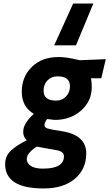

<svg xmlns="http://www.w3.org/2000/svg" viewBox="-20 -834 617 1084"><path d="M393 -814H507L409 -578H286ZM226 230Q9 230 9 93Q9 46 42.5 15.5Q76 -15 131 -42Q111 -62 111 -88.5Q111 -115 126 -139Q141 -163 156 -177L171 -191Q103 -231 103 -316Q103 -401 160 -456.5Q217 -512 310 -512Q353 -512 412 -498L431 -494L577 -500L552 -392H494Q498 -370 498 -341Q498 -264 438.5 -210.5Q379 -157 289 -157L246 -162Q231 -142 231 -128Q231 -114 250 -108Q269 -102 325 -94Q467 -73 467 32Q467 121 402.5 175.5Q338 230 226 230ZM223 118Q341 118 341 48Q341 35 331.5 27Q322 19 310 16Q298 13 246.5 4.5Q195 -4 188 -6Q168 5 149.5 24.5Q131 44 131 65Q131 86 153 102Q175 118 223 118ZM296 -266Q331 -266 353 -289.5Q375 -313 375 -347Q375 -403 305 -403Q270 -403 248 -380Q226 -357 226 -322Q226 -266 296 -266Z"/></svg>

Font: Titillium Web
Style: Bold Italic
Weight: 700
Italic angle: -13°
Version: Version 1.001;PS 57.000;hotconv 1.0.70;makeotf.lib2.5.55311